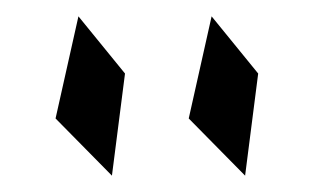

<svg xmlns="http://www.w3.org/2000/svg" viewBox="-20 -901 386 235"><path d="M48 -756 117 -686 133 -811 76 -881ZM211 -756 280 -686 296 -811 239 -881Z"/></svg>

Font: bitstorm
Style: Regular
Weight: 400
Version: Version 0.2